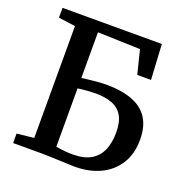

<svg xmlns="http://www.w3.org/2000/svg" viewBox="-133 -864 956 991"><g transform="rotate(20 345.0 -368.5)"><path d="M383 6Q373 6 350.2 5Q327.5 4 299.2 3Q271 2 244.8 1Q218.5 0 202.5 0H42.5V-52L136 -62V-676.5L43.5 -689V-743H589L600 -549.5H524.5L492 -679.5L258.5 -687V-436Q266 -437.5 281.5 -439.2Q297 -441 316.8 -443Q336.5 -445 356 -446.5Q375.5 -448 390.5 -448Q476.5 -448 535 -425.8Q593.5 -403.5 623 -357.5Q652.5 -311.5 652.5 -239.5Q652.5 -162 618 -107Q583.5 -52 522.8 -23Q462 6 383 6ZM353 -50Q414 -50 451.8 -72.8Q489.5 -95.5 506.8 -136.5Q524 -177.5 524 -232Q524 -290.5 504 -324.2Q484 -358 446.2 -372.2Q408.5 -386.5 356 -386.5Q339.5 -386.5 319.8 -385.2Q300 -384 283.2 -382Q266.5 -380 258.5 -379V-58.5Q270.5 -56.5 282.5 -54.8Q294.5 -53 311.2 -51.5Q328 -50 353 -50Z"/></g></svg>

Font: Merriweather 24pt SemiBold
Style: Regular
Weight: 600
Designer: Eben Sorkin
Foundry: Eben Sorkin
Version: Version 2.100